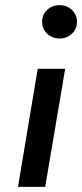

<svg xmlns="http://www.w3.org/2000/svg" viewBox="-20 -728 320 748"><path d="M144 -643Q144 -671 164 -689.5Q184 -708 212 -708Q240 -708 260 -689.5Q280 -671 280 -643Q280 -615 260 -596.5Q240 -578 212 -578Q184 -578 164 -596.5Q144 -615 144 -643ZM127 -460H234L156 0H50Z"/></svg>

Font: Jost* Medium
Style: Italic
Weight: 500
Italic angle: -10°
Version: Version 3.7